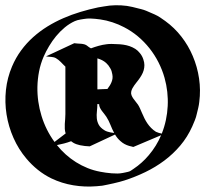

<svg xmlns="http://www.w3.org/2000/svg" viewBox="-37 -679 775 715"><path d="M322.5 -629.6 371.3 -658.2Q392.1 -660.2 413.9 -659.1Q435.8 -658 456.1 -653.1Q468.3 -649.9 476 -648.1Q483.6 -646.2 489 -644.9Q494.4 -643.6 498.4 -642.2Q502.4 -640.9 507.6 -638.8Q512.7 -636.7 519.8 -633.5Q526.9 -630.4 538.3 -625.5Q549.3 -620.6 559.2 -614.1Q569.1 -607.7 578.6 -600.6Q612.8 -575.7 638.5 -542.6Q664.3 -509.5 680.7 -470.7Q698 -430.2 704.3 -386.7Q710.7 -343.3 705.1 -299.6Q703.9 -288.3 701.3 -277.3Q698.7 -266.4 696 -255.4Q693.4 -242.9 688.7 -231.4Q684.1 -220 679 -208.3Q661.1 -168.5 634.4 -137Q607.7 -105.5 574.8 -80.9Q542 -56.4 504.3 -38.2Q466.6 -20 426.8 -7.1Q418.7 -4.4 407.8 -1.6Q397 1.2 385.7 3.8Q374.5 6.3 363.9 8.5Q353.3 10.7 345.5 12.2Q344.7 12.5 340.9 12.8Q337.2 13.2 332.9 13.5Q328.6 13.9 325.1 14.3Q321.5 14.6 321.3 14.6Q278.8 18.1 236 11Q193.1 3.9 154.5 -14.6Q127.4 -27.8 104 -46.6Q80.6 -65.4 61.3 -88.4Q32 -123 13.3 -165.3Q-5.4 -207.5 -12.6 -252.8Q-19.8 -298.1 -14.9 -343.9Q-10 -389.6 7.8 -431.4Q21.7 -464.1 41.7 -491.3Q61.8 -518.6 86.4 -540.6Q111.1 -562.7 139.5 -580.3Q168 -597.9 198.9 -611.3Q229.7 -624.8 262.5 -634.6Q295.2 -644.5 328.1 -651.4Q338.9 -653.6 349.6 -655Q360.4 -656.5 371.3 -658.2ZM239.5 -518.1Q245.6 -517.1 252.3 -516.8Q259 -516.6 265.5 -516Q272 -515.4 277.8 -513.7Q283.7 -512 288.6 -507.8Q291 -505.6 294.3 -503.4Q297.6 -501.2 301.8 -499Q316.2 -504.4 330.6 -508.4Q345 -512.5 361.1 -514.4Q370.1 -515.6 379.8 -515.3Q389.4 -514.9 398.4 -514.6Q410.2 -514.4 422.1 -512.7Q434.1 -511 445.3 -507.2Q456.5 -503.4 466.6 -497.1Q476.6 -490.7 484.1 -481Q488.3 -476.1 491.6 -470Q494.9 -463.9 496.8 -457.8Q500.7 -446.5 500.7 -436.5Q500.7 -426.5 498 -417.2Q495.4 -408 490.2 -399Q485.1 -390.1 478.5 -381.3Q474.9 -376.5 470.7 -371.3Q466.6 -366.2 462.8 -360.8Q459 -355.5 455.9 -349.7Q452.9 -344 451.7 -337.9Q450.2 -330.8 452.8 -324.3Q455.3 -317.9 459.6 -311.8Q463.9 -305.7 468.6 -300Q473.4 -294.4 476.8 -289.3Q481.4 -282.2 484.7 -274.4Q488 -266.6 491.5 -258.8Q496.1 -247.8 501.1 -237.9Q506.1 -228 512.1 -219.2Q518.1 -210.4 525.8 -202.6Q533.4 -194.8 543.7 -188.2Q548.8 -185.8 554.3 -184.2Q559.8 -182.6 565.4 -181.4Q575.2 -205.8 580.7 -231.7Q586.2 -257.6 587.5 -284.1Q588.9 -310.5 585.9 -337Q583 -363.5 575.7 -389.4Q567.4 -418.9 553.2 -446.8Q539.1 -474.6 519.8 -499Q500.5 -523.4 476.6 -543.5Q452.6 -563.5 425.3 -577.6Q404.8 -588.4 382 -595.9Q359.1 -603.5 336.2 -606.7Q326.9 -607.9 317.5 -608.9Q308.1 -609.9 298.8 -610.1H291.3Q290 -609.9 288.5 -609.7Q286.9 -609.6 285.4 -609.6Q280.3 -608.9 274.4 -608.2Q268.6 -607.4 262.8 -606.3Q257.1 -605.2 251.6 -603.9Q246.1 -602.5 241.5 -600.3Q221.7 -591.3 204.2 -576.8Q186.8 -562.3 172.1 -544.6Q157.5 -526.9 145.8 -507.2Q134 -487.5 125.7 -468.5Q114 -441.4 108.5 -413.1Q103 -384.8 102.3 -355.2Q101.8 -327.6 105.7 -300.4Q109.6 -273.2 117.7 -247.1Q125.7 -220.9 137.9 -196.5Q150.1 -172.1 166 -150.4L207.5 -182.1Q204.8 -190.4 204.3 -199.3Q203.9 -208.3 204.3 -217.4Q204.8 -226.6 205.7 -235.8Q206.5 -245.1 206.5 -254.2V-430.9Q202.1 -434.8 197.9 -439.3Q193.6 -443.8 189.5 -448Q185.3 -452.1 180.7 -455.9Q176 -459.7 170.9 -462.6Q166.7 -464.8 162.2 -465.8Q157.7 -466.8 153.1 -467.2Q148.4 -467.5 143.7 -467.9Q138.9 -468.3 134.3 -469ZM227.8 -153.1Q214.8 -148.2 201.7 -144.8Q188.5 -141.4 175 -138.7Q189.9 -119.9 207.8 -103.9Q225.6 -87.9 246 -75.1Q266.4 -62.3 289.2 -53.1Q312 -43.9 337.2 -39.3Q346.2 -37.6 356.9 -36Q367.7 -34.4 378.7 -33.6Q389.6 -32.7 400.3 -32.8Q410.9 -33 420.2 -34.9Q425 -35.9 430.1 -36.9Q435.1 -37.8 439.9 -39.1Q445.6 -40.3 450.4 -43.5Q455.3 -46.6 460 -50Q468.5 -55.9 476 -61.5Q483.4 -67.1 490.2 -73.4Q497.1 -79.6 503.7 -86.3Q510.3 -93 517.1 -101.1Q545.9 -135 563 -175.5L460.4 -132.1H461.2H460.2L459.5 -131.8Q458.3 -132.1 456.9 -132.3Q455.6 -132.6 454.6 -133.1Q453.9 -133.1 453.6 -133.3L443.8 -135.7Q434.6 -138.4 426.9 -142.6Q419.2 -146.7 412.1 -153.1Q405.5 -158.7 400.5 -164.9Q395.5 -171.1 391.4 -178L297.1 -134Q287.8 -134.3 278.9 -135.3Q270 -136.2 261 -138.2Q254.2 -139.6 247.6 -142Q241 -144.3 235.1 -147.9ZM325.7 -346.2Q335 -346.7 344.4 -347Q353.8 -347.4 363 -347.7Q367.7 -353.8 371.7 -360.2Q375.7 -366.7 378.4 -373.4Q381.1 -380.1 382 -387.2Q382.8 -394.3 381.3 -402.1Q380.1 -408.9 378.5 -414.1Q377 -419.2 373.5 -425Q367.2 -436.5 358.2 -444.6Q351.1 -450.9 342.9 -455Q334.7 -459 325.7 -461.7ZM329.8 -290.8Q328.6 -291.3 327.6 -291.4Q326.7 -291.5 325.7 -292Q325.4 -278.1 323.9 -264.5Q322.3 -251 323.5 -238.4Q324.7 -225.8 330.7 -214.6Q336.7 -203.4 351.3 -194.3Q356.4 -190.9 362.3 -189.1Q368.2 -187.3 374 -186Q381.1 -184.6 388.2 -183.8Q380.4 -198.5 374.3 -214.1Q368.2 -229.7 359.1 -244.1Q355.7 -249.5 351.1 -255Q346.4 -260.5 342.2 -266.4Q337.9 -272.2 335 -278.4Q332 -284.7 332 -291.7ZM290.3 -610.6 291.7 -611.6ZM462.9 -131.6Q462.4 -131.6 462.3 -131.7Q462.2 -131.8 461.9 -131.8Q462.4 -131.8 462.9 -131.6ZM462.9 -131.6H463.4ZM461.4 -132.1Q461.7 -131.8 461.9 -131.8Q461.7 -131.8 461.5 -132Q461.4 -132.1 461.2 -132.1Z"/></svg>

Font: Autopia
Style: Bold
Weight: 700
Designer: Antoine Gelgon
Foundry: Antoine Gelgon
Version: 001.000